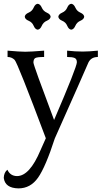

<svg xmlns="http://www.w3.org/2000/svg" viewBox="-32 -746 565 1036"><path d="M67.4 270.5Q-4.9 269 -11.7 213.9Q-10.7 184.6 7.8 169.9Q23.4 203.6 59.6 204.1Q127.9 204.1 186.5 64.5L215.3 0Q62.5 -407.2 46.9 -422.9Q31.2 -438.5 8.8 -438.5V-472.7Q75.2 -466.8 104.5 -466.8Q132.8 -466.8 206.1 -472.7V-438.5Q168 -438.5 158.2 -432.6Q148.4 -426.8 148.4 -408.2Q148.4 -394.5 259.8 -98.6Q382.8 -384.8 382.8 -410.2Q382.8 -427.7 370.6 -433.1Q358.4 -438.5 330.1 -438.5V-472.7Q374 -467.8 414.1 -467.8Q446.3 -467.8 496.1 -472.7V-438.5Q460 -438.5 445.3 -409.2Q417 -342.8 263.7 1Q213.9 154.8 173.3 212.6Q132.8 270.5 67.4 270.5ZM352.5 -585.9Q338.9 -587.4 330.8 -606.7Q322.8 -626 303.5 -634Q284.2 -642.1 282.7 -655.8Q284.2 -669.4 303.5 -677.7Q322.8 -686 330.8 -705.1Q338.9 -724.1 352.5 -725.6Q366.2 -724.1 374.5 -705.1Q382.8 -686 401.9 -677.7Q420.9 -669.4 422.4 -655.8Q420.9 -642.1 401.9 -634Q382.8 -626 374.5 -606.7Q366.2 -587.4 352.5 -585.9ZM171.4 -585.9Q157.7 -587.4 149.7 -606.7Q141.6 -626 122.3 -634Q103 -642.1 101.6 -655.8Q103 -669.4 122.3 -677.7Q141.6 -686 149.7 -705.1Q157.7 -724.1 171.4 -725.6Q185.1 -724.1 193.4 -705.1Q201.7 -686 220.7 -677.7Q239.7 -669.4 241.2 -655.8Q239.7 -642.1 220.7 -634Q201.7 -626 193.4 -606.7Q185.1 -587.4 171.4 -585.9Z"/></svg>

Font: Kelvinch
Style: Regular
Weight: 400
Designer: Paul James MIller
Foundry: High-Logic / Made with FontCreator
Version: Version 3.30 September 23, 2016